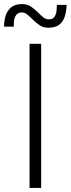

<svg xmlns="http://www.w3.org/2000/svg" viewBox="-54 -922 347 942"><path d="M91 0V-707H148V0ZM183 -786Q159 -786 141.5 -797.5Q124 -809 109.5 -823.5Q95 -838 81.5 -849.5Q68 -861 53 -861Q35 -861 26 -849Q17 -837 15 -821Q13 -805 14 -791H-34Q-34 -821 -26 -846Q-18 -871 1.5 -886.5Q21 -902 55 -902Q79 -902 96.5 -890.5Q114 -879 128.5 -864.5Q143 -850 156.5 -838.5Q170 -827 185 -827Q204 -827 212.5 -838.5Q221 -850 223 -866.5Q225 -883 225 -898H273Q272 -868 264 -842Q256 -816 237 -801Q218 -786 183 -786Z"/></svg>

Font: Onest ExtraLight
Style: Regular
Weight: 250
Designer: Dmitri Voloshin, Andrey Kudryavtsev
Foundry: Dmitri Voloshin, Andrey Kudryavtsev
Version: Version 1.000;gftools[0.9.33]